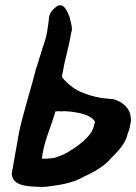

<svg xmlns="http://www.w3.org/2000/svg" viewBox="-20 -744 535 755"><path d="M26 -61C29 -10 94 -11 138 -9C147 -9 155 -9 164 -10C212 -16 264 -23 307 -48C342 -64 389 -88 416 -121C441 -147 473 -175 483 -221C486 -228 489 -236 490 -243C491 -250 494 -259 495 -270V-272C495 -276 494 -280 494 -283L492 -295C485 -325 455 -345 430 -353H428L426 -354C370 -358 343 -364 294 -384C267 -397 241 -418 224 -441C224 -442 225 -445 224 -447C226 -459 230 -474 233 -493C242 -534 253 -572 260 -615L263 -627C263 -643 257 -664 252 -682L251 -683C246 -695 229 -744 197 -714C188 -708 175 -693 173 -676C171 -658 169 -640 166 -623C162 -598 155 -576 147 -555V-554C140 -531 132 -506 124 -480L123 -479C105 -405 71 -300 55 -224L52 -207ZM147 -138C158 -200 179 -240 198 -306C202 -306 206 -306 211 -307L221 -306H222C227 -306 230 -307 233 -307C238 -306 244 -306 249 -306C296 -301 341 -291 354 -264C353 -261 351 -257 350 -252C345 -225 325 -205 308 -189C295 -178 281 -167 264 -156H263C245 -143 221 -131 193 -123H192C189 -122 180 -121 172 -121C167 -121 164 -120 164 -120H145C146 -124 146 -131 147 -138Z"/></svg>

Font: Vapor
Style: ExBdObl
Weight: 800
Foundry: Cannot Into Space Fonts
Version: Version 0.179